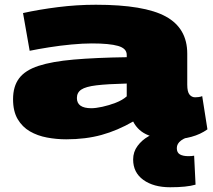

<svg xmlns="http://www.w3.org/2000/svg" viewBox="-20 -577 896 809"><path d="M35 -159Q35 -213 60.5 -247Q86 -281 142.5 -299.5Q199 -318 290.5 -326Q382 -334 514 -336V-346Q514 -373 477.5 -383.5Q441 -394 367 -394Q329 -394 281 -389.5Q233 -385 186 -377.5Q139 -370 105 -363L77 -522Q145 -537 224.5 -547Q304 -557 384 -557Q588 -557 678.5 -507.5Q769 -458 769 -351V-220Q769 -190 778.5 -178.5Q788 -167 802 -167Q809 -167 817 -168Q825 -169 832 -172L854 -32Q825 -11 786.5 -0.5Q748 10 707 10Q649 10 605.5 -7Q562 -24 541 -65Q475 -27 408 -8.5Q341 10 259 10Q218 10 178 2.5Q138 -5 106 -23.5Q74 -42 54.5 -75Q35 -108 35 -159ZM304 -164Q304 -121 365 -121Q383 -121 411 -127Q439 -133 467.5 -144Q496 -155 514 -171V-225Q432 -223 386.5 -217.5Q341 -212 322.5 -199.5Q304 -187 304 -164ZM697 212Q627 212 584 181Q541 150 541 95Q541 63 559.5 38Q578 13 605.5 -2.5Q633 -18 660 -24L802 -8Q762 1 743.5 14.5Q725 28 725 47Q725 66 738 73.5Q751 81 774 81Q781 81 787 80.5Q793 80 798 79L804 201Q767 212 697 212Z"/></svg>

Font: Georama Extra Expanded ExtraBold
Style: Regular
Weight: 800
Width: 8
Designer: Jean-Baptiste Levee
Foundry: Production Type
Version: Version 1.000